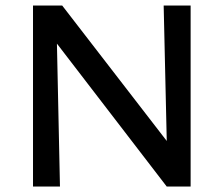

<svg xmlns="http://www.w3.org/2000/svg" viewBox="-20 -678 812 698"><path d="M100 0V-658H184L198 0ZM629 0H586L135 -587L136 -658H206L626 -114ZM673 -658V0H590L575 -658Z"/></svg>

Font: Ysabeau Infant SemiBold
Style: Regular
Weight: 600
Designer: Christian Thalmann (Catharsis Fonts)
Version: Version 2.002; featfreeze: ss01,ss02,lnum